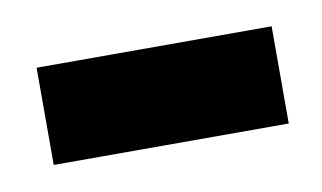

<svg xmlns="http://www.w3.org/2000/svg" viewBox="-29 -326 297 177"><g transform="rotate(-10 119.0 -237.5)"><path d="M11 -192H231V-283H11Z"/></g></svg>

Font: SpinnyJost
Style: Regular
Weight: 500
Version: Version 3.710